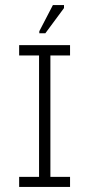

<svg xmlns="http://www.w3.org/2000/svg" viewBox="-20 -742 363 762"><path d="M180 -40V-522H258V-563H56V-522H135V-40H56V0H258V-40ZM136 -610H160L234 -710V-722H190L136 -618Z"/></svg>

Font: OSH Darker Grotesque
Style: Regular
Weight: 400
Designer: Gabriel Lam
Foundry: TypeRant
Version: Version 1.000;Glyphs 3.1.1 (3148)